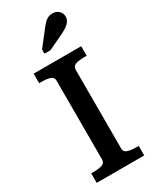

<svg xmlns="http://www.w3.org/2000/svg" viewBox="-238 -1016 881 1081"><g transform="rotate(-30 202.5 -475.5)"><path d="M140 -98V-612Q140 -634 118.5 -641Q97 -648 63 -648H48V-710H357V-648H342Q308 -648 286 -641Q264 -634 264 -612V-98Q264 -76 286 -69Q308 -62 342 -62H357V0H48V-62H63Q97 -62 118.5 -69Q140 -76 140 -98ZM231 -899 157 -804V-777H196L295 -824Q316 -834 332 -845Q348 -856 356.5 -869.5Q365 -883 365 -899Q365 -920 349.5 -935.5Q334 -951 309 -951Q292 -951 278.5 -944.5Q265 -938 254 -926.5Q243 -915 231 -899Z"/></g></svg>

Font: Roboto Serif 20pt Medium
Style: Regular
Weight: 500
Version: Version 1.008